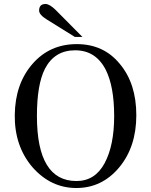

<svg xmlns="http://www.w3.org/2000/svg" viewBox="-20 -928 758 962"><path d="M581 -607Q663 -509 663 -350.5Q663 -192 577 -89Q491 14 362.5 14Q234 14 142 -91Q52 -197 54 -352.5Q56 -508 142.5 -607.5Q229 -707 364.5 -707Q500 -707 581 -607ZM363 -21Q456 -21 504 -110Q552 -199 552 -346.5Q552 -494 510 -578Q460 -676 356.5 -676Q253 -676 205 -583Q165 -504 165 -347Q165 -21 363 -21ZM260 -877 393 -743H355L215 -830Q176 -854 176 -875Q176 -908 208 -908Q229 -908 260 -877Z"/></svg>

Font: GFS Didot
Style: Regular
Weight: 400
Designer: Takis Katsoulidis and George D. Matthiopoulos
Foundry: Takis Katsoulidis and George D. Matthiopoulos
Version: Version 1.0